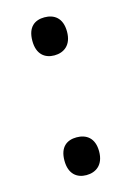

<svg xmlns="http://www.w3.org/2000/svg" viewBox="-93 -600 454 663"><g transform="rotate(-15 134.0 -268.0)"><path d="M72 -482C72 -434 99 -414 133 -414C167 -414 196 -434 196 -482C196 -532 167 -550 133 -550C99 -550 72 -532 72 -482ZM72 -54C72 -6 99 14 133 14C167 14 196 -6 196 -54C196 -103 167 -121 133 -121C99 -121 72 -103 72 -54Z"/></g></svg>

Font: Noto Sans Cypriot
Style: Regular
Weight: 400
Designer: Monotype Design Team
Foundry: Monotype Imaging Inc.
Version: Version 2.002